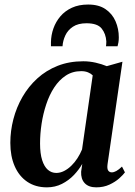

<svg xmlns="http://www.w3.org/2000/svg" viewBox="-20 -815 594 846"><path d="M454 -92.5Q451 -71.5 456.8 -63.5Q462.5 -55.5 472.5 -55.5Q481.5 -55.5 492.5 -61.5Q503.5 -67.5 517.5 -81L530.5 -55.5Q523 -45 505.5 -29.2Q488 -13.5 462.2 -1.5Q436.5 10.5 404 10.5Q370.5 10.5 353.2 -8Q336 -26.5 337.5 -58.5L342.5 -93Q328.5 -68 305.8 -44Q283 -20 253 -4.8Q223 10.5 186.5 10.5Q136.5 10.5 100.2 -14Q64 -38.5 44.8 -82.5Q25.5 -126.5 25.5 -185.5Q25.5 -238 39 -290Q52.5 -342 79 -388Q105.5 -434 144.5 -469.5Q183.5 -505 234.2 -525Q285 -545 347 -545Q374.5 -545 401.8 -538.8Q429 -532.5 450.5 -523.5L519.5 -543ZM388.5 -483Q380.5 -491 367.8 -496.2Q355 -501.5 338 -501.5Q299.5 -501.5 270 -482Q240.5 -462.5 219 -429.8Q197.5 -397 183.8 -355.5Q170 -314 163.2 -269.5Q156.5 -225 156.5 -183Q156.5 -138 165.8 -109.2Q175 -80.5 191 -66.8Q207 -53 228 -53Q245.5 -53 262.2 -61.5Q279 -70 294 -84.5Q309 -99 321 -117.5Q333 -136 341.5 -156.5ZM204.5 -611Q204.5 -615.5 204.5 -619.5Q204.5 -623.5 204.5 -629Q205 -660.5 215.5 -690Q226 -719.5 246.2 -743.2Q266.5 -767 297 -781Q327.5 -795 368.5 -795Q415.5 -795 445.2 -774.5Q475 -754 489.2 -721Q503.5 -688 503.5 -650.5Q503.5 -638 501.8 -628.2Q500 -618.5 498 -611H447Q447.5 -615.5 448 -620.2Q448.5 -625 448.5 -632.5Q446.5 -666 428 -689.2Q409.5 -712.5 361 -712.5Q324 -712.5 301.2 -697.2Q278.5 -682 267.8 -658.8Q257 -635.5 255.5 -611Z"/></svg>

Font: Merriweather 72pt SemiBold
Style: Italic
Weight: 600
Italic angle: -7.8°
Version: Version 2.101